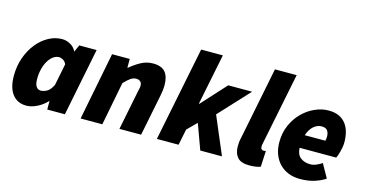

<svg xmlns="http://www.w3.org/2000/svg" viewBox="-74 -1026 2601 1367"><g transform="rotate(15 1226.0 -342.0)"><path d="M168 12Q102 12 65 -35.5Q28 -83 28 -172Q28 -243 50 -305Q72 -367 109 -413Q146 -459 194 -485.5Q242 -512 294 -512Q326 -512 355 -495.5Q384 -479 398 -450H400L422 -500H550L450 0H320V-62H318Q285 -27 244.5 -7.5Q204 12 168 12ZM240 -118Q260 -118 284 -130.5Q308 -143 328 -184L360 -344Q351 -364 335.5 -373Q320 -382 306 -382Q284 -382 264 -368Q244 -354 228.5 -329Q213 -304 203.5 -269Q194 -234 194 -192Q194 -153 206.5 -135.5Q219 -118 240 -118Z M566 0 664 -500H794V-436H798Q833 -466 874.5 -489Q916 -512 964 -512Q1026 -512 1054 -479.5Q1082 -447 1082 -382Q1082 -348 1074 -310L1012 0H852L910 -290Q913 -304 915.5 -314.5Q918 -325 918 -334Q918 -355 907 -365.5Q896 -376 876 -376Q855 -376 835 -362.5Q815 -349 788 -320L726 0Z M1128 0 1268 -696H1428L1352 -320H1356L1520 -500H1696L1490 -278L1608 0H1448L1380 -186L1312 -118L1288 0Z M1812 12Q1750 12 1724 -17.5Q1698 -47 1698 -98Q1698 -113 1699.5 -129Q1701 -145 1706 -166L1812 -696H1972L1864 -160Q1862 -152 1862 -148.5Q1862 -145 1862 -141Q1862 -127 1868 -121.5Q1874 -116 1882 -116Q1887 -116 1890.5 -116Q1894 -116 1900 -118L1894 0Q1880 5 1859.5 8.5Q1839 12 1812 12Z M1976 -204Q1976 -273 2001 -329.5Q2026 -386 2066.5 -426.5Q2107 -467 2157.5 -489.5Q2208 -512 2258 -512Q2304 -512 2335.5 -497Q2367 -482 2386.5 -456Q2406 -430 2415 -395.5Q2424 -361 2424 -322Q2424 -303 2420.5 -284Q2417 -265 2412.5 -248.5Q2408 -232 2403.5 -219.5Q2399 -207 2396 -202H2126Q2128 -152 2157 -130Q2186 -108 2230 -108Q2251 -108 2274 -118Q2297 -128 2314 -140L2370 -40Q2340 -19 2293 -3.5Q2246 12 2184 12Q2138 12 2100 -3Q2062 -18 2034.5 -46Q2007 -74 1991.5 -114Q1976 -154 1976 -204ZM2138 -298H2290Q2292 -304 2293 -312.5Q2294 -321 2294 -330Q2294 -356 2282 -373Q2270 -390 2238 -390Q2209 -390 2182 -368Q2155 -346 2138 -298Z"/></g></svg>

Font: TypoPRO Source Sans Pro
Style: Italic
Weight: 900
Italic angle: -11°
Designer: Paul D. Hunt
Foundry: Adobe Systems Incorporated
Version: Version 1.075;PS 2.000;hotconv 1.0.86;makeotf.lib2.5.63406